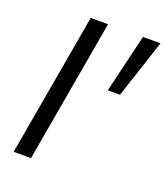

<svg xmlns="http://www.w3.org/2000/svg" viewBox="-125 -756 731 843"><g transform="rotate(20 240.0 -334.0)"><path d="M37 0 154 -668H235L118 0ZM333 -395 398 -668H480L390 -395Z"/></g></svg>

Font: Gantari
Style: Italic
Weight: 400
Italic angle: -10°
Designer: Anugrah Pasau
Foundry: Lafontype
Version: Version 1.000; ttfautohint (v1.8.3)